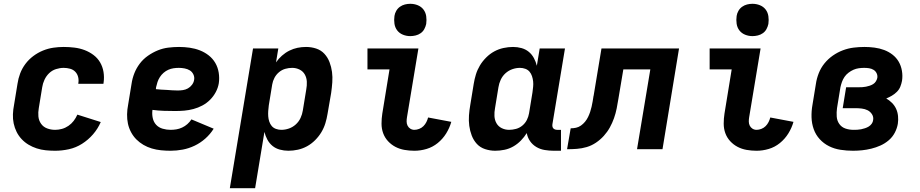

<svg xmlns="http://www.w3.org/2000/svg" viewBox="-20 -785 4840 1010"><path d="M270 8Q245 8 220.5 5.5Q196 3 173 -4.5Q150 -12 130 -24Q110 -36 94 -53Q78 -70 67.5 -91Q57 -112 52 -135.5Q47 -159 48 -184Q49 -209 54 -234L72 -344Q76 -372 86 -398.5Q96 -425 113.5 -448.5Q131 -472 155 -490Q179 -508 206 -519Q233 -530 260.5 -534Q288 -538 315 -538Q344 -538 372 -534.5Q400 -531 425 -521.5Q450 -512 471.5 -496Q493 -480 506.5 -457Q520 -434 524.5 -406.5Q529 -379 525 -351Q525 -349 524.5 -347.5Q524 -346 524 -344H392Q392 -345 392 -345.5Q392 -346 392 -347Q395 -364 391 -380Q387 -396 376 -407.5Q365 -419 348.5 -423.5Q332 -428 315 -428Q295 -428 274.5 -421.5Q254 -415 238.5 -400Q223 -385 214 -365.5Q205 -346 202 -326L184 -216Q180 -194 182 -172.5Q184 -151 196 -134Q208 -117 228 -109.5Q248 -102 270 -102Q288 -102 306 -107Q324 -112 340 -123Q356 -134 367.5 -149Q379 -164 387 -182L510 -143Q495 -108 469.5 -78.5Q444 -49 411.5 -28.5Q379 -8 342.5 0Q306 8 270 8Z M877 8Q852 8 827 5.5Q802 3 778.5 -4Q755 -11 734.5 -23Q714 -35 697.5 -51.5Q681 -68 669.5 -89.5Q658 -111 653 -134.5Q648 -158 648.5 -183.5Q649 -209 654 -234L672 -344Q676 -372 686.5 -399Q697 -426 715 -450Q733 -474 758 -491.5Q783 -509 810 -520Q837 -531 865.5 -534.5Q894 -538 922 -538Q950 -538 978 -534Q1006 -530 1031.5 -520Q1057 -510 1078 -493.5Q1099 -477 1112.5 -454Q1126 -431 1130.5 -403Q1135 -375 1131 -347Q1127 -323 1115 -300.5Q1103 -278 1085 -260Q1067 -242 1044.5 -230Q1022 -218 997.5 -211.5Q973 -205 949.5 -203Q926 -201 902 -201Q872 -201 841.5 -202Q811 -203 782 -207Q779 -185 783.5 -164Q788 -143 801.5 -128.5Q815 -114 835.5 -108Q856 -102 877 -102Q892 -102 907.5 -104.5Q923 -107 938 -114Q953 -121 965.5 -132Q978 -143 987 -157L1104 -108Q1086 -79 1060 -56Q1034 -33 1003.5 -18.5Q973 -4 941 2Q909 8 877 8ZM915 -309Q928 -309 942 -311Q956 -313 968.5 -320Q981 -327 990 -339Q999 -351 1001 -364Q1004 -379 997.5 -393Q991 -407 979 -414.5Q967 -422 951.5 -425Q936 -428 921 -428Q907 -428 893 -426Q879 -424 865.5 -418Q852 -412 840.5 -402Q829 -392 821 -379.5Q813 -367 808.5 -353.5Q804 -340 801 -326L800 -316Q814 -314 828.5 -313.5Q843 -313 857.5 -312Q872 -311 886 -310Q900 -309 915 -309Z M1189 205 1311 -530H1444L1432 -457Q1445 -476 1463 -492Q1481 -508 1502 -518.5Q1523 -529 1545 -533.5Q1567 -538 1590 -538Q1618 -538 1643.5 -529.5Q1669 -521 1686.5 -502Q1704 -483 1713.5 -458Q1723 -433 1726.5 -406.5Q1730 -380 1728 -352Q1726 -324 1722 -296L1703 -186Q1699 -161 1691.5 -136.5Q1684 -112 1670.5 -89.5Q1657 -67 1637.5 -47.5Q1618 -28 1595 -15.5Q1572 -3 1547 2.5Q1522 8 1497 8Q1474 8 1452 2Q1430 -4 1413.5 -17.5Q1397 -31 1386.5 -50.5Q1376 -70 1371 -91L1322 205ZM1460 -102Q1480 -102 1500 -109Q1520 -116 1536 -130.5Q1552 -145 1561 -164.5Q1570 -184 1573 -204L1591 -314Q1595 -335 1594 -355.5Q1593 -376 1583.5 -393Q1574 -410 1556 -419Q1538 -428 1517 -428Q1499 -428 1481 -423Q1463 -418 1448 -405.5Q1433 -393 1424 -376Q1415 -359 1412 -341L1394 -231Q1392 -216 1391 -201.5Q1390 -187 1391 -173Q1392 -159 1396.5 -145.5Q1401 -132 1409.5 -122Q1418 -112 1431.5 -107Q1445 -102 1460 -102Z M2160 8Q2133 8 2107.5 3.5Q2082 -1 2060 -12.5Q2038 -24 2021 -42.5Q2004 -61 1995.5 -84.5Q1987 -108 1987 -134.5Q1987 -161 1991 -187L2029 -420H1913V-530H2181L2121 -169Q2119 -158 2119 -146Q2119 -134 2124 -124Q2129 -114 2138.5 -108Q2148 -102 2160 -102Q2172 -102 2185 -107Q2198 -112 2207.5 -121.5Q2217 -131 2223 -143Q2229 -155 2232 -167L2354 -144Q2345 -112 2327 -83Q2309 -54 2282.5 -32.5Q2256 -11 2224 -1.5Q2192 8 2160 8ZM2138 -595Q2118 -595 2099.5 -602.5Q2081 -610 2069.5 -625Q2058 -640 2055 -660Q2052 -680 2055 -701Q2057 -715 2064.5 -728Q2072 -741 2084 -749.5Q2096 -758 2110 -761.5Q2124 -765 2138 -765Q2159 -765 2177.5 -757.5Q2196 -750 2207.5 -735Q2219 -720 2222 -700Q2225 -680 2222 -659Q2219 -645 2212 -632Q2205 -619 2193 -610.5Q2181 -602 2166.5 -598.5Q2152 -595 2138 -595Z M2585 8Q2558 8 2532 -0.5Q2506 -9 2488.5 -28Q2471 -47 2461.5 -72Q2452 -97 2448.5 -123.5Q2445 -150 2447 -178Q2449 -206 2454 -234L2472 -344Q2476 -369 2483.5 -393.5Q2491 -418 2504.5 -440.5Q2518 -463 2537.5 -482.5Q2557 -502 2580 -514.5Q2603 -527 2628.5 -532.5Q2654 -538 2679 -538Q2702 -538 2723.5 -532Q2745 -526 2761.5 -512.5Q2778 -499 2788.5 -479.5Q2799 -460 2804 -439L2819 -530H2952L2886 -132Q2885 -126 2886 -120Q2887 -114 2890.5 -110Q2894 -106 2899.5 -104Q2905 -102 2911 -102H2931V8H2893Q2869 8 2845 4Q2821 0 2801 -12Q2781 -24 2768 -43Q2755 -62 2751 -85Q2738 -64 2720 -45.5Q2702 -27 2680 -14.5Q2658 -2 2633.5 3Q2609 8 2585 8ZM2658 -102Q2676 -102 2694.5 -107Q2713 -112 2728 -124.5Q2743 -137 2751.5 -154Q2760 -171 2763 -189L2781 -299Q2783 -314 2784.5 -328.5Q2786 -343 2784.5 -357Q2783 -371 2778.5 -384.5Q2774 -398 2765.5 -408Q2757 -418 2743.5 -423Q2730 -428 2715 -428Q2695 -428 2675 -421Q2655 -414 2639 -399.5Q2623 -385 2614 -365.5Q2605 -346 2602 -326L2584 -216Q2580 -195 2581 -174.5Q2582 -154 2591.5 -137Q2601 -120 2619 -111Q2637 -102 2658 -102Z M2963 0 2982 -110Q2996 -110 3010 -113Q3024 -116 3036 -124.5Q3048 -133 3057.5 -144.5Q3067 -156 3073.5 -169.5Q3080 -183 3084.5 -196.5Q3089 -210 3092 -223.5Q3095 -237 3097.5 -251Q3100 -265 3102 -279Q3102 -279 3102 -279.5Q3102 -280 3102 -280L3103 -282Q3103 -282 3103 -282.5Q3103 -283 3103 -283L3144 -530H3552L3465 0H3331L3401 -420H3259L3233 -265Q3229 -240 3224 -214.5Q3219 -189 3210 -163.5Q3201 -138 3188 -114.5Q3175 -91 3156.5 -70.5Q3138 -50 3115 -34.5Q3092 -19 3066.5 -11.5Q3041 -4 3015 -2Q2989 0 2963 0Z M3960 8Q3933 8 3907.5 3.5Q3882 -1 3860 -12.5Q3838 -24 3821 -42.5Q3804 -61 3795.5 -84.5Q3787 -108 3787 -134.5Q3787 -161 3791 -187L3829 -420H3713V-530H3981L3921 -169Q3919 -158 3919 -146Q3919 -134 3924 -124Q3929 -114 3938.5 -108Q3948 -102 3960 -102Q3972 -102 3985 -107Q3998 -112 4007.5 -121.5Q4017 -131 4023 -143Q4029 -155 4032 -167L4154 -144Q4145 -112 4127 -83Q4109 -54 4082.5 -32.5Q4056 -11 4024 -1.5Q3992 8 3960 8ZM3938 -595Q3918 -595 3899.5 -602.5Q3881 -610 3869.5 -625Q3858 -640 3855 -660Q3852 -680 3855 -701Q3857 -715 3864.5 -728Q3872 -741 3884 -749.5Q3896 -758 3910 -761.5Q3924 -765 3938 -765Q3959 -765 3977.5 -757.5Q3996 -750 4007.5 -735Q4019 -720 4022 -700Q4025 -680 4022 -659Q4019 -645 4012 -632Q4005 -619 3993 -610.5Q3981 -602 3966.5 -598.5Q3952 -595 3938 -595Z M4467 8Q4434 8 4401.5 3Q4369 -2 4341 -16Q4313 -30 4292 -53Q4271 -76 4260.5 -105.5Q4250 -135 4249 -168Q4248 -201 4254 -234L4272 -344Q4276 -372 4287 -400Q4298 -428 4317 -451.5Q4336 -475 4361 -492.5Q4386 -510 4414 -520.5Q4442 -531 4470.5 -534.5Q4499 -538 4528 -538Q4554 -538 4580.5 -534.5Q4607 -531 4631 -522Q4655 -513 4675 -497.5Q4695 -482 4707.5 -460.5Q4720 -439 4724.5 -412.5Q4729 -386 4725 -360Q4722 -344 4716 -329Q4710 -314 4698 -302Q4686 -290 4671.5 -281.5Q4657 -273 4642 -267Q4658 -258 4672 -244Q4686 -230 4694 -212.5Q4702 -195 4704 -174.5Q4706 -154 4703 -134Q4699 -110 4687 -87Q4675 -64 4655 -47Q4635 -30 4611.5 -19.5Q4588 -9 4563.5 -3Q4539 3 4515 5.5Q4491 8 4467 8ZM4470 -102Q4480 -102 4490 -102.5Q4500 -103 4510 -105Q4520 -107 4530.5 -110.5Q4541 -114 4550 -119.5Q4559 -125 4565.5 -134Q4572 -143 4573 -153Q4576 -170 4567 -184Q4558 -198 4544 -205Q4530 -212 4513 -214Q4496 -216 4480 -216H4413L4431 -326H4498Q4507 -326 4516.5 -326.5Q4526 -327 4535.5 -329Q4545 -331 4554.5 -334Q4564 -337 4573 -342.5Q4582 -348 4587.5 -357Q4593 -366 4595 -375Q4597 -388 4591.5 -399.5Q4586 -411 4575.5 -417.5Q4565 -424 4552 -426Q4539 -428 4526 -428Q4512 -428 4497.5 -426Q4483 -424 4469.5 -418Q4456 -412 4443.5 -402.5Q4431 -393 4422.5 -380.5Q4414 -368 4409 -354Q4404 -340 4401 -326L4383 -216Q4380 -194 4381.5 -172Q4383 -150 4395 -133Q4407 -116 4427 -109Q4447 -102 4470 -102Z"/></svg>

Font: Iosevka Curly XBdEx
Style: Italic
Weight: 800
Width: 7
Italic angle: -9°
Monospace: yes
Designer: Belleve Invis
Foundry: Belleve Invis
Version: Version 11.1.0; ttfautohint (v1.8.3)